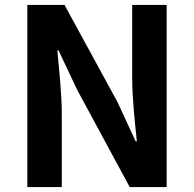

<svg xmlns="http://www.w3.org/2000/svg" viewBox="-20 -760 789 780"><path d="M91 0H231V-297C231 -382 220 -475 213 -555H218L293 -396L507 0H657V-740H517V-445C517 -361 528 -263 536 -186H531L457 -346L242 -740H91Z"/></svg>

Font: Noto Sans T Chinese Bold
Style: Bold
Weight: 700
Designer: Ryoko NISHIZUKA (kana & ideographs); Paul D. Hunt (Latin, Greek & Cyrillic); Wenlong ZHANG (bopomofo); Sandoll Communica
Foundry: Adobe Systems Incorporated
Version: Version 1.000;PS 1;hotconv 1.0.78;makeotf.lib2.5.61930